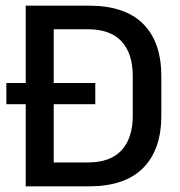

<svg xmlns="http://www.w3.org/2000/svg" viewBox="-20 -659 638 679"><path d="M2.5 -290.5V-365.5H317V-290.5ZM139.5 0V-84.5H291Q370 -84.5 409.8 -127.5Q449.5 -170.5 449.5 -250.5V-389.5Q449.5 -470 409.8 -512.8Q370 -555.5 291 -555.5H139V-639H294.5Q421.5 -639 486 -574.8Q550.5 -510.5 550.5 -390V-250Q550.5 -129.5 486 -64.8Q421.5 0 294.5 0ZM71 0V-639H170V0Z"/></svg>

Font: Anek Tamil Medium
Style: Regular
Weight: 500
Designer: Aadarsh Rajan (Tamil), Yesha Goshar (Latin)
Foundry: Ek Type
Version: Version 1.003